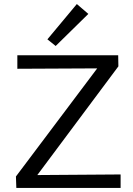

<svg xmlns="http://www.w3.org/2000/svg" viewBox="-20 -932 659 952"><path d="M578 -67V0H61L59 -57L462 -593L66 -591V-658H566L567 -603L165 -64ZM215 -737 361 -912 418 -863 256 -704Z"/></svg>

Font: Ysabeau Medium
Style: Regular
Weight: 500
Designer: Christian Thalmann (Catharsis Fonts)
Version: Version 0.003